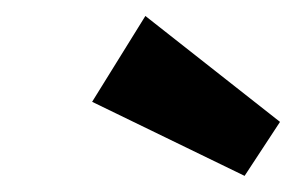

<svg xmlns="http://www.w3.org/2000/svg" viewBox="-20 -844 367 238"><path d="M160.2 -824.2 327.1 -692.9 283.2 -626 94.2 -717.8Z"/></svg>

Font: Fira Sans Compressed
Style: Bold Italic
Weight: 700
Width: 3
Italic angle: -8°
Designer: Carrois Corporate & Edenspiekermann AG
Foundry: Carrois Corporate GbR & Edenspiekermann AG
Version: Version 4.203;PS 004.203;hotconv 1.0.88;makeotf.lib2.5.64775